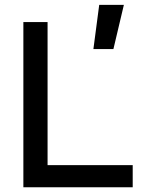

<svg xmlns="http://www.w3.org/2000/svg" viewBox="-20 -786 626 806"><path d="M78.1 0V-693.4H179.7V-92.8H537.1V0ZM372.1 -580.1 396.5 -765.6H500L456.1 -580.1Z"/></svg>

Font: CaskaydiaCove NFP
Style: Regular
Weight: 400
Designer: Aaron Bell
Foundry: Saja Typeworks
Version: Version 2111.001; VTT 6.35;Nerd Fonts 3.1.1